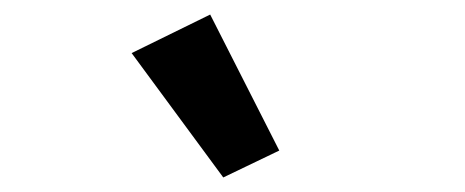

<svg xmlns="http://www.w3.org/2000/svg" viewBox="-20 -825 640 264"><path d="M161 -752 269 -805 364 -618 287 -581Z"/></svg>

Font: IBM Plex Sans KR SmBld
Style: Regular
Weight: 600
Designer: Mike Abbink; Paul van der Laan; Pieter van Rosmalen; Wujin Sim; Chorong Kim; Dohee Lee;
Foundry: Sandoll Inc.
Version: Version 1.002